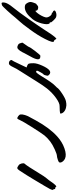

<svg xmlns="http://www.w3.org/2000/svg" viewBox="754 -1722 848 2395"><g transform="rotate(-90 1177.5 -524.0)"><path d="M43 -251Q35 -262 25 -259Q21 -258 18.5 -260Q16 -262 17 -266Q19 -277 9 -285Q1 -292 18.5 -325.5Q36 -359 137 -527Q185 -608 246 -701Q264 -729 276.5 -731.5Q289 -734 314 -715Q330 -704 336.5 -677Q343 -650 333 -640Q306 -611 215 -461Q173 -391 152 -367Q126 -337 107 -308Q85 -275 67 -257Q56 -246 52 -245Q48 -244 43 -251Z M396 -137Q377 -146 363 -162.5Q349 -179 348 -195Q347 -206 353.5 -212Q360 -218 379 -225Q415 -237 428 -237Q451 -237 511.5 -264.5Q572 -292 609 -320Q657 -357 686 -393Q721 -439 792 -552Q863 -665 876 -696Q890 -728 897 -731.5Q904 -735 927 -720Q945 -708 948 -690.5Q951 -673 941 -638Q934 -615 926.5 -599Q919 -583 873 -500Q779 -329 675 -235Q606 -172 524.5 -143.5Q443 -115 396 -137Z M1054 -121Q1018 -124 992.5 -141Q967 -158 960 -183Q957 -195 962 -197.5Q967 -200 993 -202Q1035 -204 1051 -204Q1088 -202 1153 -248.5Q1218 -295 1271 -361Q1313 -415 1352 -479Q1423 -594 1490 -698Q1521 -745 1537 -781Q1553 -817 1567 -829Q1581 -840 1600.5 -834.5Q1620 -829 1625 -813Q1629 -797 1624 -797Q1618 -796 1566 -684L1534 -616L1557 -608Q1576 -601 1581.5 -587.5Q1587 -574 1587 -530Q1587 -488 1557 -421Q1496 -285 1444 -334Q1433 -345 1431.5 -350.5Q1430 -356 1435 -376Q1442 -404 1448 -404Q1453 -405 1474.5 -443Q1496 -481 1494 -487Q1492 -494 1481 -498Q1469 -501 1425 -429Q1342 -292 1302 -256Q1284 -240 1283 -237Q1272 -215 1209.5 -173.5Q1147 -132 1113 -125Q1082 -118 1054 -120Z M1663 -445Q1604 -451 1673 -571Q1701 -619 1712 -643Q1739 -703 1766 -724Q1781 -737 1805 -727Q1820 -721 1826.5 -714.5Q1833 -708 1837 -693Q1845 -668 1843 -666L1839 -660Q1835 -655 1828.5 -645Q1822 -635 1816 -627Q1791 -592 1789 -585Q1786 -571 1739 -509.5Q1692 -448 1681 -444Q1679 -443 1663 -445Z M2334 -928Q2348 -928 2344 -894Q2340 -854 2282 -784Q2228 -718 2133.5 -583.5Q2039 -449 1994 -378Q1944 -298 1917 -267Q1895 -242 1890 -245Q1888 -246 1884 -255Q1876 -272 1863 -274Q1833 -277 1890 -387Q1935 -476 2009 -576Q2077 -670 2108 -702Q2141 -737 2158 -759Q2187 -796 2242.5 -857Q2298 -918 2311 -923Q2328 -928 2334 -928ZM2283 -638Q2316 -638 2328 -622Q2351 -591 2351 -566Q2351 -553 2340 -523Q2329 -493 2324 -493Q2320 -493 2310 -483Q2297 -467 2270 -472.5Q2243 -478 2243 -497Q2243 -511 2229 -499Q2224 -494 2214 -483Q2197 -463 2180 -431Q2163 -399 2159 -378Q2155 -354 2172.5 -327.5Q2190 -301 2210 -301Q2218 -301 2218 -295Q2218 -288 2226 -288Q2233 -288 2241 -278Q2254 -262 2223 -250Q2187 -237 2157 -250Q2144 -256 2118.5 -283Q2093 -310 2097 -315Q2101 -318 2091 -328Q2084 -335 2084 -334.5Q2084 -334 2086 -328V-324Q2085 -325 2082 -330Q2065 -357 2083.5 -427.5Q2102 -498 2137 -542Q2214 -638 2283 -638Z"/></g></svg>

Font: Lilach
Style: Regular
Weight: 400
Version: Version 1.0